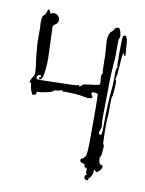

<svg xmlns="http://www.w3.org/2000/svg" viewBox="-65 -795 453 601"><g transform="rotate(10 162.0 -495.0)"><path d="M265 -730Q269 -730 271 -727Q273 -724 275 -716.5Q277 -709 277 -704Q277 -699 275 -698Q273 -698 273 -674V-639Q268 -586 268 -522Q268 -508 267.5 -482Q267 -456 267 -449Q267 -422 269 -418Q270 -416 266 -405Q262 -395 265 -392Q272 -383 274 -403Q274 -408 274 -414Q274 -488 280 -546Q281 -555 281 -584Q281 -605 284 -605Q287 -605 285 -607Q283 -608 283 -648Q283 -660 283.5 -678Q284 -696 284 -697Q284 -708 289 -709Q300 -711 301 -680Q301 -676 301.5 -670Q302 -664 302.5 -660Q303 -656 303 -654Q305 -647 301 -647Q298 -647 298 -650Q298 -654 296 -654Q293 -654 291 -616Q289 -583 286 -573Q284 -568 286 -568Q290 -568 288 -541Q286 -515 285 -515Q283 -515 283 -497Q283 -446 281 -440V-435V-401Q282 -362 283 -362Q287 -364 285 -342Q284 -328 282 -324Q278 -320 280 -309Q282 -298 287 -298Q291 -298 292.5 -295Q294 -292 292 -287.5Q290 -283 286 -279Q278 -271 275 -274Q270 -280 268 -277Q267 -277 268 -275Q270 -272 265.5 -261.5Q261 -251 258 -251Q256 -251 256 -246Q256 -240 247 -244Q243 -246 243 -252Q243 -258 247 -258Q250 -258 247 -262Q244 -267 246 -273Q248 -278 241 -281Q235 -283 237 -287Q238 -289 236 -290.5Q234 -292 230 -293Q222 -294 221 -300Q220 -306 228 -308Q232 -310 232 -311Q230 -311 232 -313Q233 -314 234 -314Q241 -318 240 -395V-469Q240 -515 238 -515Q219 -521 219 -512Q219 -509 222 -506Q229 -499 216 -497Q209 -496 200 -498Q188 -501 163 -503Q140 -504 140 -508Q140 -511 138 -508L169 -504L183 -502Q182 -502 177 -502Q133 -504 131 -503Q128 -502 128 -505Q128 -509 124 -506Q118 -503 111 -503Q102 -503 100 -499Q98 -496 76.5 -491.5Q55 -487 52 -489Q51 -490 50 -487Q49 -486 49 -484Q49 -477 39 -477Q36 -477 32 -488.5Q28 -500 28 -507Q28 -513 25 -513Q18 -513 28 -529Q30 -533 32 -535Q36 -539 33 -566Q28 -601 28 -602Q28 -613 26 -627Q25 -634 25 -659V-690Q24 -697 24 -706Q24 -723 29 -727Q36 -732 38 -741Q39 -746 40 -747.5Q41 -749 42.5 -748Q44 -747 47 -742Q51 -735 48 -734L51 -737Q60 -743 70 -737Q79 -731 79 -721Q79 -711 70 -706Q61 -700 63 -693L66 -614Q68 -579 63 -548Q59 -527 52 -528Q50 -528 49 -531Q48 -534 51 -534Q54 -534 54 -539Q54 -543 48 -541Q41 -538 41 -531Q41 -527 48.5 -526.5Q56 -526 86 -527Q108 -528 123 -528Q132 -528 146 -528.5Q160 -529 161 -529Q169 -529 173 -531Q177 -533 177 -530Q177 -526 180 -528L186 -533Q193 -538 193.5 -537.5Q194 -537 200 -537Q202 -539 225 -541Q238 -543 239 -544Q242 -547 240 -560Q238 -575 241 -578Q244 -582 243 -583Q241 -585 241 -615Q241 -644 239 -662Q234 -701 246 -713Q255 -720 255 -724Q255 -725 261 -729Q263 -730 265 -730Z"/></g></svg>

Font: Strokes
Style: Regular
Weight: 400
Version: Version 1.0